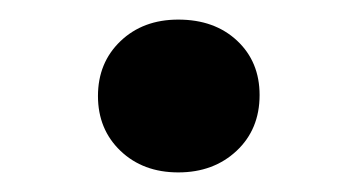

<svg xmlns="http://www.w3.org/2000/svg" viewBox="-20 -404 364 196"><path d="M162 -228Q126 -228 103 -250Q80 -272 80 -306Q80 -340 103 -362Q126 -384 162 -384Q199 -384 222 -362.5Q245 -341 245 -307Q245 -272 221.5 -250Q198 -228 162 -228Z"/></svg>

Font: Literata 72pt SemiBold
Style: Regular
Weight: 600
Designer: Latin by Veronika Burian and Jose Scaglione. Greek by Irene Vlachou. Cyrillic by Vera Evstafieva.
Foundry: TypeTogether
Version: Version 3.002